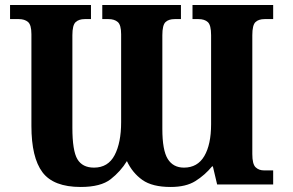

<svg xmlns="http://www.w3.org/2000/svg" viewBox="-20 -734 1164 764"><path d="M301 10Q381 10 420.5 -21Q460 -52 485 -93Q507 -46 546.5 -18Q586 10 659 10Q720 10 757.5 -13.5Q795 -37 824 -72H827L844 0H1067V-56H1030Q1010 -56 997 -68.5Q984 -81 984 -121V-594Q984 -634 996.5 -646Q1009 -658 1033 -658H1067V-714H746V-658H770Q794 -658 807 -646Q820 -634 820 -594V-240Q820 -159 793 -113Q766 -67 712 -67Q669 -67 647.5 -101.5Q626 -136 626 -221V-594Q626 -634 638.5 -646Q651 -658 675 -658H700V-714H387V-658H412Q435 -658 448.5 -646.5Q462 -635 462 -598V-248Q462 -166 436 -116.5Q410 -67 354 -67Q308 -67 288 -100.5Q268 -134 268 -226V-594Q268 -634 281 -646Q294 -658 317 -658H342V-714H20V-658H55Q78 -658 91.5 -646.5Q105 -635 105 -598V-233Q105 -107 149 -48.5Q193 10 301 10Z"/></svg>

Font: Noto Serif SemiCondensed Extra
Style: Regular
Weight: 800
Width: 4
Designer: Monotype Design Team
Foundry: Monotype Imaging Inc.
Version: Version 1.002